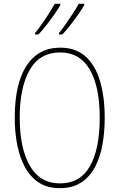

<svg xmlns="http://www.w3.org/2000/svg" viewBox="-20 -973 624 1003"><path d="M527 -358Q527 -283 515 -216.5Q503 -150 475.5 -99Q448 -48 403 -19Q358 10 293 10Q227 10 182 -20Q137 -50 109.5 -101.5Q82 -153 69.5 -219Q57 -285 57 -358Q57 -535 118.5 -629.5Q180 -724 295 -724Q376 -724 427 -678Q478 -632 502.5 -549.5Q527 -467 527 -358ZM83 -358Q83 -199 136 -107Q189 -15 293 -15Q399 -15 450 -105Q501 -195 501 -358Q501 -522 448.5 -610.5Q396 -699 295 -699Q187 -699 135 -607.5Q83 -516 83 -358ZM420 -946Q410 -928 390.5 -900Q371 -872 348 -842.5Q325 -813 306 -793H288V-800Q305 -821 325 -849.5Q345 -878 363 -906Q381 -934 391 -953H420ZM295 -946Q285 -928 265.5 -900Q246 -872 223 -842.5Q200 -813 181 -793H163V-800Q181 -822 201 -850.5Q221 -879 238 -906.5Q255 -934 266 -953H295Z"/></svg>

Font: Noto Sans Tamil Condensed Thin
Style: Regular
Weight: 100
Width: 3
Designer: Jelle Bosma - Monotype Design Team
Foundry: Monotype Imaging Inc.
Version: Version 2.004; ttfautohint (v1.8.4.7-5d5b)